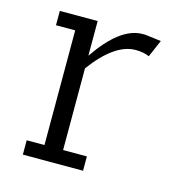

<svg xmlns="http://www.w3.org/2000/svg" viewBox="-82 -573 607 647"><g transform="rotate(15 222.0 -250.0)"><path d="M181 -50H264V0H54V-50H116V-450H49V-500H181V-379Q260 -495 336 -497Q342 -497 348 -497L404 -490L378 -430Q359 -439 329 -439Q257 -438 181 -335Z"/></g></svg>

Font: Antic Slab
Style: Regular
Weight: 400
Designer: Santiago Orozco
Foundry: Santiago Orozco
Version: Version 001.002